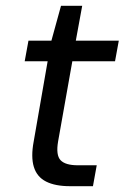

<svg xmlns="http://www.w3.org/2000/svg" viewBox="-20 -641 429 661"><path d="M221 0Q170 0 138.5 -16Q107 -32 96.5 -66.5Q86 -101 96 -154L144 -430H65L78 -501H157L190 -621H263L241 -501H389L376 -430H229L180 -154Q172 -107 188.5 -89.5Q205 -72 248 -72H313L300 0Z"/></svg>

Font: DM Sans 18pt
Style: Italic
Weight: 400
Italic angle: -10°
Designer: Colophon Foundry, Jonny Pinhorn
Foundry: Colophon Foundry
Version: Version 4.004;gftools[0.9.30]